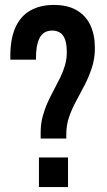

<svg xmlns="http://www.w3.org/2000/svg" viewBox="-20 -759 434 779"><path d="M145 -197V-221Q145 -256 153 -286Q161 -316 173 -342.5Q185 -369 198.5 -394Q212 -419 224 -443.5Q236 -468 243.5 -493.5Q251 -519 251 -546Q251 -579 244 -598.5Q237 -618 223.5 -626.5Q210 -635 192 -635Q156 -635 140.5 -604.5Q125 -574 126 -517H22Q20 -595 41 -644Q62 -693 102.5 -716Q143 -739 198 -739Q255 -739 292 -717Q329 -695 347 -656Q365 -617 365 -564Q365 -522 353 -485Q341 -448 324 -415Q307 -382 289.5 -350Q272 -318 260.5 -285Q249 -252 249 -215V-197ZM138 0V-120H256V0Z"/></svg>

Font: Hubot Sans Condensed SemiBold
Style: Regular
Weight: 600
Width: 3
Designer: Deni Anggara
Foundry: GitHub, Inc., Subsidiary of Microsoft Corporation
Version: Version 2.000